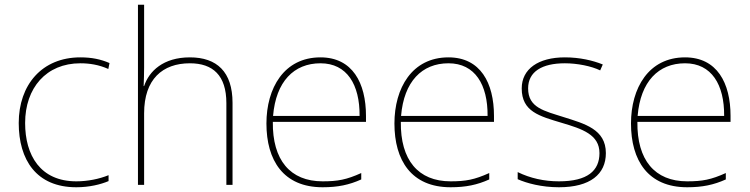

<svg xmlns="http://www.w3.org/2000/svg" viewBox="-20 -780 3163 810"><path d="M302 10C357 10 405 -2 438 -16V-41C399 -25 350 -15 302 -15C150 -15 86 -125 86 -261C86 -409 175 -513 319 -513C357 -513 397 -507 437 -489L442 -514C405 -530 367 -538 319 -538C157 -538 59 -422 59 -261C59 -106 133 10 302 10Z M588 -496V-760H562V0H588V-302C588 -446 666 -513 781 -513C878 -513 935 -462 935 -345V0H961V-346C961 -477 895 -538 781 -538C669 -538 609 -480 588 -417H586C587 -446 588 -466 588 -496Z M1332 -538C1178 -538 1104 -408 1104 -259C1104 -104 1175 10 1341 10C1405 10 1453 0 1504 -23V-50C1442 -22 1405 -15 1341 -15C1204 -15 1129 -105 1131 -266H1524V-291C1524 -430 1467 -538 1332 -538ZM1332 -513C1444 -513 1498 -423 1497 -291H1132C1144 -436 1220 -513 1332 -513Z M1872 -538C1718 -538 1644 -408 1644 -259C1644 -104 1715 10 1881 10C1945 10 1993 0 2044 -23V-50C1982 -22 1945 -15 1881 -15C1744 -15 1669 -105 1671 -266H2064V-291C2064 -430 2007 -538 1872 -538ZM1872 -513C1984 -513 2038 -423 2037 -291H1672C1684 -436 1760 -513 1872 -513Z M2536 -134C2536 -235 2446 -258 2358 -286C2277 -312 2208 -325 2208 -407C2208 -478 2267 -513 2363 -513C2416 -513 2475 -501 2512 -483L2523 -508C2481 -525 2426 -538 2363 -538C2251 -538 2181 -489 2181 -407C2181 -309 2256 -290 2349 -262C2437 -236 2509 -212 2509 -134C2509 -60 2459 -15 2338 -15C2276 -15 2217 -28 2164 -54V-24C2202 -7 2265 10 2338 10C2470 10 2536 -45 2536 -134Z M2870 -538C2716 -538 2642 -408 2642 -259C2642 -104 2713 10 2879 10C2943 10 2991 0 3042 -23V-50C2980 -22 2943 -15 2879 -15C2742 -15 2667 -105 2669 -266H3062V-291C3062 -430 3005 -538 2870 -538ZM2870 -513C2982 -513 3036 -423 3035 -291H2670C2682 -436 2758 -513 2870 -513Z"/></svg>

Font: Noto Sans Georgian Thin
Style: Regular
Weight: 100
Designer: Monotype Design Team, Akaki Razmadze
Foundry: Google LLC
Version: Version 2.005